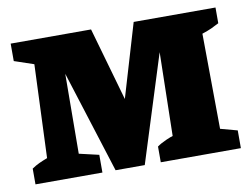

<svg xmlns="http://www.w3.org/2000/svg" viewBox="-60 -576 867 661"><g transform="rotate(-10 373.5 -246.0)"><path d="M673 -78 732 -62V0H452V-55Q466 -65 484.5 -73Q503 -81 508 -82L514 -374L396 0H294L181 -357L179 -78L248 -62V0H14V-55Q27 -64 40 -70Q53 -76 69 -82L82 -408L14 -431V-492H295L368 -236L444 -492H730V-437Q715 -429 703 -423.5Q691 -418 670 -411Z"/></g></svg>

Font: Piazzolla ExtraBold
Style: Regular
Weight: 800
Designer: Juan Pablo del Peral
Foundry: Huerta Tipografica
Version: Version 1.330